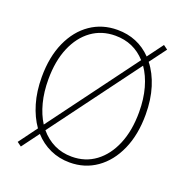

<svg xmlns="http://www.w3.org/2000/svg" viewBox="-126 -795 900 931"><g transform="rotate(20 324.0 -330.0)"><path d="M80 20 58 4 128 -91Q96 -136 78 -197Q60 -258 60 -332Q60 -436 94.5 -512.5Q129 -589 189.5 -630.5Q250 -672 328 -672Q433 -672 504 -599L564 -680L586 -664L522 -578Q557 -534 576.5 -471.5Q596 -409 596 -332Q596 -228 561.5 -150.5Q527 -73 466.5 -30.5Q406 12 328 12Q274 12 227.5 -9Q181 -30 146 -69ZM94 -332Q94 -267 108 -213Q122 -159 148 -118L485 -573Q423 -642 328 -642Q258 -642 205.5 -604Q153 -566 123.5 -496.5Q94 -427 94 -332ZM328 -18Q398 -18 450.5 -57Q503 -96 532.5 -166.5Q562 -237 562 -332Q562 -400 546.5 -455.5Q531 -511 503 -551L165 -95Q196 -58 237 -38Q278 -18 328 -18Z"/></g></svg>

Font: Assistant ExtraLight
Style: Regular
Weight: 200
Designer: Hebrew By Ben Nathan, Latin by Paul Hunt
Version: Version 3.000